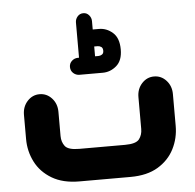

<svg xmlns="http://www.w3.org/2000/svg" viewBox="-51 -747 811 799"><g transform="rotate(-5 355.0 -348.0)"><path d="M292 -513V-660Q292 -674 301.5 -685Q311 -696 326 -696Q340 -696 349.5 -685Q359 -674 359 -660V-625H385Q417 -625 442.5 -602.5Q468 -580 468 -532Q468 -486 442.5 -464Q417 -442 385 -442H288Q273 -442 262 -452Q251 -462 251 -478Q251 -493 262 -503Q273 -513 288 -513ZM359 -554V-513H373Q381 -513 388 -517.5Q395 -522 395 -533Q395 -545 388 -549.5Q381 -554 373 -554ZM462 0H249Q180 0 134 -27.5Q88 -55 65.5 -99.5Q43 -144 43 -195V-296Q43 -330 64 -353Q85 -376 115 -376Q145 -376 166 -353Q187 -330 187 -296V-195Q187 -170 200.5 -152.5Q214 -135 260 -135H451Q497 -135 510.5 -152.5Q524 -170 524 -195V-328Q524 -362 545 -385Q566 -408 596 -408Q626 -408 647 -385Q668 -362 668 -328V-195Q668 -144 645.5 -99.5Q623 -55 577.5 -27.5Q532 0 462 0Z"/></g></svg>

Font: Beiruti Black
Style: Regular
Weight: 900
Designer: Arlette Boutros
Foundry: Boutros
Version: Version 1.41